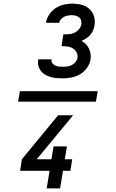

<svg xmlns="http://www.w3.org/2000/svg" viewBox="-20 -873 640 1061"><path d="M510 -311H80L90 -369H520ZM325 -440Q308 -440 291.5 -441.5Q275 -443 259.5 -447.5Q244 -452 230 -460Q216 -468 206.5 -480Q197 -492 192.5 -508Q188 -524 191 -541V-545H265V-544Q263 -532 269.5 -523.5Q276 -515 286 -510.5Q296 -506 307.5 -505Q319 -504 331 -504Q342 -504 354 -506Q366 -508 377.5 -514Q389 -520 397.5 -530.5Q406 -541 408 -553Q411 -570 403 -584Q395 -598 382 -606Q369 -614 352.5 -616Q336 -618 320 -618L330 -683Q345 -683 360.5 -684Q376 -685 390.5 -691.5Q405 -698 416 -711Q427 -724 430 -739Q431 -750 428 -760.5Q425 -771 416.5 -777.5Q408 -784 397.5 -786.5Q387 -789 375 -789Q365 -789 354.5 -787Q344 -785 334 -780Q324 -775 316.5 -766.5Q309 -758 307 -747H234V-748Q238 -771 252.5 -793Q267 -815 288 -828.5Q309 -842 333 -847.5Q357 -853 380 -853Q406 -853 431 -846.5Q456 -840 474 -823.5Q492 -807 499.5 -782.5Q507 -758 502 -731Q500 -718 494 -704.5Q488 -691 478.5 -680Q469 -669 456.5 -661Q444 -653 430 -647Q444 -640 454.5 -629Q465 -618 471.5 -604.5Q478 -591 480.5 -575Q483 -559 480 -543Q476 -519 460 -497Q444 -475 421.5 -462Q399 -449 374 -444.5Q349 -440 325 -440ZM238 168 254 71H91L101 7L301 -236H384L183 7H264L276 -64H350L338 7H379L369 71H328L312 168Z"/></svg>

Font: Iosevka Md Ex Obl
Style: Regular
Weight: 500
Width: 7
Italic angle: -9°
Monospace: yes
Designer: Belleve Invis
Foundry: Belleve Invis
Version: Version 32.5.0; ttfautohint (v1.8.4)